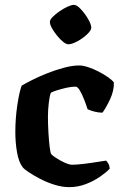

<svg xmlns="http://www.w3.org/2000/svg" viewBox="-20 -769 503 789"><path d="M264 0Q236 0 205 -9.5Q174 -19 146 -33.5Q118 -48 98 -61.5Q78 -75 73 -82Q57 -103 50 -143Q43 -183 43 -226Q43 -282 51 -336Q59 -390 69 -417Q84 -426 111.5 -440Q139 -454 173 -467.5Q207 -481 242 -490.5Q277 -500 306 -500Q321 -500 342.5 -493Q364 -486 386 -474.5Q408 -463 425 -451Q442 -439 448 -430Q449 -397 432.5 -361.5Q416 -326 401 -306Q384 -306 367.5 -310.5Q351 -315 340 -320Q334 -339 325.5 -360.5Q317 -382 308 -397.5Q299 -413 290 -413Q274 -413 254 -408.5Q234 -404 216 -398.5Q198 -393 189 -388Q184 -376 180.5 -346.5Q177 -317 177 -290Q177 -259 179 -224.5Q181 -190 184 -165Q187 -140 191 -135Q194 -131 210.5 -120Q227 -109 246 -100.5Q265 -92 276 -92Q294 -92 323.5 -95.5Q353 -99 380 -103.5Q407 -108 416 -109Q420 -105 425 -97Q430 -89 431 -76Q417 -61 392 -43.5Q367 -26 334 -13Q301 0 264 0ZM261 -587Q252 -587 239.5 -597Q227 -607 214.5 -622.5Q202 -638 193.5 -653Q185 -668 185 -679Q185 -688 196.5 -699.5Q208 -711 224.5 -722.5Q241 -734 257.5 -741.5Q274 -749 284 -749Q296 -749 312.5 -731Q329 -713 342 -691Q355 -669 355 -655Q355 -644 337.5 -627.5Q320 -611 297.5 -599Q275 -587 261 -587Z"/></svg>

Font: Texturina
Style: Bold
Weight: 700
Designer: Guillermo Torres Carreño
Foundry: Omnibus-Type
Version: Version 1.002; ttfautohint (v1.8.3)